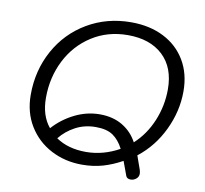

<svg xmlns="http://www.w3.org/2000/svg" viewBox="-82 -799 992 929"><g transform="rotate(10 414.0 -335.0)"><path d="M594 25 586 3 569 -43Q522 -17 475 -3.5Q428 10 373 10Q290 10 221 -26Q152 -62 111.5 -128Q71 -194 71 -281Q71 -400 125 -498.5Q179 -597 275 -653.5Q371 -710 490 -710Q581 -710 650 -675Q719 -640 757.5 -575.5Q796 -511 796 -424Q796 -327 752 -234.5Q708 -142 630 -81L643 -44Q645 -38 647.5 -31.5Q650 -25 653 -16Q657 -4 657 5Q657 20 645 30Q633 40 618 40Q599 40 594 25ZM418 -245Q482 -245 529 -217Q576 -189 602 -140Q658 -191 689 -265.5Q720 -340 720 -421Q720 -528 657 -587Q594 -646 485 -646Q386 -646 308.5 -596.5Q231 -547 188.5 -463Q146 -379 146 -279Q146 -191 191 -137Q235 -186 294.5 -215.5Q354 -245 418 -245ZM545 -98Q524 -139 493.5 -160Q463 -181 409 -181Q354 -181 309 -157Q264 -133 234 -95Q294 -54 381 -54Q466 -54 545 -98Z"/></g></svg>

Font: Kodchasan
Style: Italic
Weight: 400
Italic angle: -10°
Version: Version 1.000; ttfautohint (v1.6)